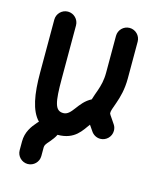

<svg xmlns="http://www.w3.org/2000/svg" viewBox="-105 -570 684 835"><g transform="rotate(15 236.5 -152.5)"><path d="M417 -71.8C407.2 -87.4 398.4 -98.6 392.6 -107.9C389.6 -112.8 388.7 -115.2 388.7 -116.2C388.2 -127.4 393.6 -138.7 403.3 -167C413.1 -194.8 423.8 -231.9 423.8 -281.7V-447.3C423.8 -474.1 401.9 -496.1 375 -496.1C348.1 -496.1 326.2 -474.1 326.2 -447.3V-281.7C326.2 -246.6 319.3 -222.2 311.5 -199.2C305.7 -182.6 299.8 -167.5 295.9 -153.3C240.2 -125 230.5 -63.5 191.4 -63.5C153.8 -63.5 146.5 -99.1 146.5 -207.5V-446.3C146.5 -473.1 124.5 -495.1 97.7 -495.1C70.8 -495.1 48.8 -473.1 48.8 -446.3V-207.5C48.8 -111.3 61 -39.1 99.1 0C97.2 1.5 96.2 2.4 93.3 5.9C71.3 30.8 50.3 59.6 50.3 102.1V141.6C50.3 168.5 72.3 190.4 99.1 190.4C126 190.4 147.9 168.5 147.9 141.6V102.1C147.9 92.8 153.3 85.4 167 70.3C177.2 58.1 186 46.9 191.9 34.2C270 34.2 293.9 -14.6 316.9 -44.9C323.2 -35.6 329.1 -27.8 334 -20C342.8 -6.3 357.9 2.9 375.5 2.9C402.3 2.9 424.3 -19 424.3 -45.9C424.3 -55.7 421.9 -64 417 -71.8Z"/></g></svg>

Font: Velvelyne Book
Style: Bold
Weight: 700
Designer: Manon Van der Borght et Mariel Nils
Foundry: Velvetyne
Version: Version 1.070;Glyphs 3.3.1 (3343)